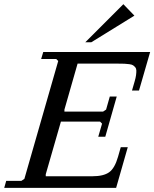

<svg xmlns="http://www.w3.org/2000/svg" viewBox="-40 -914 750 934"><path d="M404.3 -708.5H375L560.1 -893.6L613.8 -837.9ZM256.3 -322.3 182.6 -66.4V-56.6H409.7Q463.4 -56.6 490.7 -75.9Q518.1 -95.2 534.2 -151.4L547.4 -197.8H581.5L524.9 0H-19.5L-9.8 -34.2H64L78.6 -43.9L243.2 -617.2L233.4 -627H160.2L170.4 -661.1H690.4L636.2 -473.6H602.1L614.7 -517.1Q620.1 -535.2 621.8 -548.3Q623.5 -561.5 623.3 -571Q623 -580.6 617.9 -586.7Q612.8 -592.8 607.2 -596.4Q601.6 -600.1 589.1 -601.8Q576.7 -603.5 565.4 -604Q554.2 -604.5 534.7 -604.5H337.4L273.4 -380.9V-371.1H461.4L476.1 -380.9L494.1 -444.3H527.8L472.2 -249H438L456.5 -312.5L446.8 -322.3Z"/></svg>

Font: Happy Times at the IKOB Italic
Style: Regular
Weight: 400
Designer: Lucas Le Bihan
Foundry: Lucas Le Bihan
Version: Version 1.000;PS 1.0;hotconv 1.0.88;makeotf.lib2.5.647800